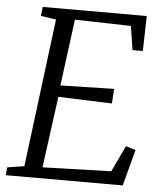

<svg xmlns="http://www.w3.org/2000/svg" viewBox="-53 -789 702 835"><g transform="rotate(5 298.0 -371.5)"><path d="M3.5 0 6.5 -34.5 80.5 -46 162 -693.5 95 -703.5 100 -743H554L550 -590H505L489 -694L244 -700L206 -409.5L440 -415L436 -351L201.5 -359.5L159.5 -48L459 -57L513 -171L556 -158L514 0Z"/></g></svg>

Font: Merriweather 20pt Light
Style: Italic
Weight: 300
Italic angle: -7.8°
Version: Version 2.101